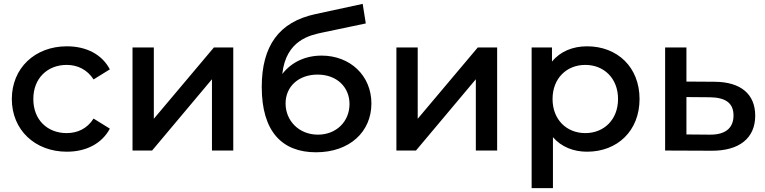

<svg xmlns="http://www.w3.org/2000/svg" viewBox="-20 -777 3946 991"><path d="M325 6C425 6 506 -36 547 -113L463 -165C430 -113 380 -90 324 -90C226 -90 152 -157 152 -266C152 -374 226 -442 324 -442C380 -442 430 -418 463 -367L547 -419C506 -497 425 -538 325 -538C160 -538 41 -425 41 -266C41 -107 160 6 325 6Z M765 0 1074 -368V0H1184V-532H1084L774 -164V-532H664V0Z M1621 -82C1523 -82 1454 -154 1454 -243C1454 -331 1522 -392 1619 -392C1719 -392 1784 -327 1784 -240C1784 -151 1717 -82 1621 -82ZM1611 9C1785 9 1897 -97 1897 -243C1897 -387 1787 -490 1640 -490C1556 -490 1484 -456 1437 -395C1456 -572 1584 -596 1644 -609L1868 -656L1852 -757L1607 -704C1421 -664 1331 -541 1331 -328C1331 -98 1436 9 1611 9Z M2127 0 2436 -368V0H2546V-532H2446L2136 -164V-532H2026V0Z M3001 -90C2905 -90 2832 -159 2832 -266C2832 -373 2905 -442 3001 -442C3097 -442 3170 -373 3170 -266C3170 -159 3097 -90 3001 -90ZM2834 -69C2878 -18 2941 6 3010 6C3167 6 3281 -102 3281 -266C3281 -430 3167 -538 3010 -538C2937 -538 2872 -512 2829 -459V-532H2724V194H2834Z M3523 -276 3643 -275C3724 -274 3766 -246 3766 -181C3766 -115 3723 -81 3643 -82L3523 -83ZM3523 -532H3413V0L3652 1C3796 2 3878 -64 3878 -180C3878 -290 3805 -354 3669 -355L3523 -356Z"/></svg>

Font: Montserrat-Alt1 SemBd
Style: Regular
Weight: 600
Designer: Differentunic
Foundry: Differentunic
Version: Version 7.222